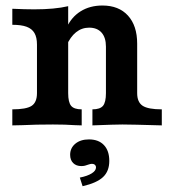

<svg xmlns="http://www.w3.org/2000/svg" viewBox="-20 -448 613 686"><path d="M112.1 -115.3V-288.8Q112.1 -314.6 103.1 -330Q94.2 -345.3 75.1 -352.4Q56.1 -359.4 24 -359.4V-416.7Q69.8 -414.6 102 -414.6Q175.7 -414.6 223.6 -425.9V-115.3Q223.6 -82.6 234.1 -69.9Q244.6 -57.3 271.9 -57.3V0Q259.8 -0.8 247.2 -0.8Q214.5 -3.2 169.2 -3.2Q107.1 -3.2 59.5 -0.8L24 0V-57.3Q74 -57.3 93 -69.8Q112.1 -82.3 112.1 -115.3ZM358.5 -115.3V-281.3Q358.5 -314 342.8 -331.6Q327.1 -349.2 298.5 -349.2Q272.1 -349.2 251.6 -332.7Q231.1 -316.3 217.3 -284.3L217.5 -348Q234.6 -386.6 267.9 -407.5Q301.2 -428.3 345.9 -428.3Q404.4 -428.3 437.2 -392.3Q470.1 -356.2 470.1 -292.1V-115.3Q470.1 -83.1 489.5 -70.2Q508.9 -57.3 558.1 -57.3V0Q448.7 -3.2 417.3 -3.2Q391.4 -3.2 310.2 0V-57.3Q337.5 -57.3 348 -69.9Q358.5 -82.6 358.5 -115.3ZM323 150.2Q323 144.5 319 140.9Q315 137.3 308.5 137.3Q303.3 137.3 294.3 140.5Q289.4 142.5 283.4 144Q277.4 145.4 270.8 145.4Q252.3 145.4 241.5 134.6Q230.6 123.8 230.6 105.1Q230.6 80.8 249.2 65.4Q267.7 50.1 297.9 50.1Q332.2 50.1 351.3 70.3Q370.5 90.5 370.5 126.9Q370.5 163.7 348.1 184.7Q325.8 205.7 275.1 217.3L265.2 186.5Q292.6 181 307.8 171.4Q323 161.8 323 150.2Z"/></svg>

Font: Playfair Micro SmCond SmLight
Style: Regular
Weight: 360
Width: 4
Designer: Claus Eggers Sørensen
Foundry: Claus Eggers Sørensen
Version: Version 2.100;Glyphs 3.2 (3219)